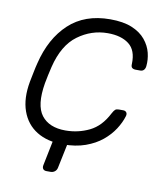

<svg xmlns="http://www.w3.org/2000/svg" viewBox="-76 -595 688 789"><g transform="rotate(10 267.5 -200.0)"><path d="M171 130Q161 130 156.5 124Q152 118 154 108L176 0L245 -36L215 108Q213 118 205.5 124Q198 130 188 130ZM218 10Q153 10 108.5 -17.5Q64 -45 45.5 -97Q27 -149 40 -220Q43 -235 48 -260Q53 -285 57 -300Q83 -407 149 -468.5Q215 -530 321 -530Q376 -530 412 -515Q448 -500 468.5 -475Q489 -450 496 -421.5Q503 -393 500 -366Q499 -356 493.5 -350Q488 -344 479 -344H460Q450 -344 444.5 -348.5Q439 -353 440 -365Q442 -422 409.5 -447Q377 -472 321 -472Q253 -472 196.5 -430.5Q140 -389 117 -295Q113 -280 109 -260Q105 -240 102 -225Q86 -131 118 -89.5Q150 -48 218 -48Q271 -48 317.5 -70.5Q364 -93 393 -150Q400 -163 405 -167Q410 -171 420 -171H438Q447 -171 451.5 -165Q456 -159 453 -149Q445 -122 427 -94Q409 -66 380.5 -42.5Q352 -19 311.5 -4.5Q271 10 218 10Z"/></g></svg>

Font: Rubik Light
Style: Italic
Weight: 300
Italic angle: -12°
Designer: Hubert and Fischer
Foundry: Hubert and Fischer
Version: Version 2.300;gftools[0.9.30]